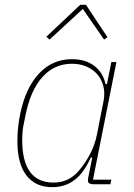

<svg xmlns="http://www.w3.org/2000/svg" viewBox="-20 -763 553 795"><path d="M367 0Q357 0 350.5 -3.5Q344 -7 344 -15Q344 -21 346 -31L362 -111H356Q328 -48 289 -18Q250 12 196 12Q127 12 89.5 -36.5Q52 -85 52 -179Q52 -233 63 -288Q85 -398 141 -458Q197 -518 278 -518Q333 -518 369.5 -491Q406 -464 417 -415H423L441 -506H462L365 -19H441L437 0ZM202 -7Q259 -7 298 -47Q326 -76 349.5 -118.5Q373 -161 382 -209L409 -346Q415 -378 408 -406Q401 -434 383.5 -454.5Q366 -475 339 -487Q312 -499 278 -499Q205 -499 155.5 -444Q106 -389 85 -283L78 -248Q75 -234 73.5 -218.5Q72 -203 72 -183Q72 -7 202 -7ZM336 -743 425 -609 411 -599 323 -726 185 -599 172 -611 312 -743Z"/></svg>

Font: IBM Plex Sans Condensed Thin
Style: Italic
Weight: 100
Width: 3
Italic angle: -11°
Designer: Mike Abbink, Paul van der Laan, Pieter van Rosmalen
Foundry: Bold Monday
Version: Version 1.3